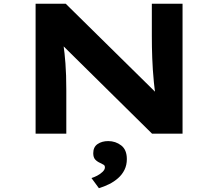

<svg xmlns="http://www.w3.org/2000/svg" viewBox="-20 -720 1175 1034"><path d="M171.7 0V-700H333.8L840.9 -200.5L817.7 -204.7Q812.1 -243.3 808.6 -278.1Q805.1 -312.9 803.1 -344.8Q801.1 -376.7 799.9 -407Q798.7 -437.3 798.2 -467Q797.7 -496.7 797.7 -527.4V-700H963.1V0H799L275.9 -516.4L317.1 -508.6Q319.7 -494 322.2 -475.1Q324.8 -456.1 327.5 -432.3Q330.2 -408.4 332.4 -378.8Q334.7 -349.1 335.9 -312.9Q337.1 -276.7 337.1 -233.6V0ZM512.7 293.5 472.6 238.9Q486.6 234.7 503.2 226.2Q519.8 217.6 532.4 205.5Q545 193.4 545 181.2Q545 171.6 538.2 167.4Q531.3 163.3 520.4 158Q503 150.4 492.6 139Q482.2 127.6 482.2 104.9Q482.2 71.7 505.5 55.8Q528.9 39.8 562.7 39.8Q602.4 39.8 632.8 63.2Q663.1 86.6 663.1 136.9Q663.1 168.7 650.6 194.3Q638 220 616.1 239.3Q594.3 258.6 567.5 271.8Q540.6 285.1 512.7 293.5Z"/></svg>

Font: Lexend Zetta
Style: Regular
Weight: 400
Designer: Bonnie Shaver-Troup, Thomas Jockin
Foundry: Lexend
Version: Version 1.007